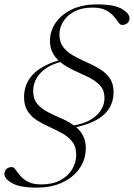

<svg xmlns="http://www.w3.org/2000/svg" viewBox="-44 -745 610 874"><path d="M346.5 -70Q346.5 -20.5 319 20.2Q291.5 61 241.5 85Q191.5 109 123 109Q46 109 11 88.8Q-24 68.5 -24 47Q-24 34 -15 24.8Q-6 15.5 10 15.5Q18.5 15.5 26.8 27.2Q35 39 48 54.8Q61 70.5 83.8 82.5Q106.5 94.5 144 94.5Q194.5 94.5 230 75.8Q265.5 57 284.2 26.2Q303 -4.5 303 -41Q303 -76.5 285.8 -99Q268.5 -121.5 241.5 -136.8Q214.5 -152 184.2 -165.5Q154 -179 126.8 -195.8Q99.5 -212.5 82.5 -238Q65.5 -263.5 65.5 -303Q65.5 -361.5 103.5 -403.5Q141.5 -445.5 222 -470Q205 -486 194.2 -507.8Q183.5 -529.5 183.5 -559.5Q183.5 -602.5 208.8 -640.2Q234 -678 282 -701.5Q330 -725 398.5 -725Q476 -725 510.8 -704.5Q545.5 -684 545.5 -662Q545.5 -648.5 536.2 -640Q527 -631.5 511.5 -631.5Q503.5 -631.5 495.2 -643.2Q487 -655 473.8 -670.8Q460.5 -686.5 437.8 -698.5Q415 -710.5 377.5 -710.5Q328.5 -710.5 294.8 -692.8Q261 -675 243.8 -647Q226.5 -619 226.5 -588.5Q226.5 -553 244.2 -530.2Q262 -507.5 290 -491.8Q318 -476 349.5 -462.2Q381 -448.5 409.2 -431.5Q437.5 -414.5 455.2 -389.5Q473 -364.5 473 -326Q473 -202.5 302.5 -166.5Q322 -150 334.2 -127Q346.5 -104 346.5 -70ZM431.5 -299.5Q431.5 -334.5 410.8 -356.5Q390 -378.5 358 -394Q326 -409.5 291.8 -425Q257.5 -440.5 230.5 -462.5Q171 -446.5 139 -411.2Q107 -376 107 -331Q107 -294.5 125.8 -272.2Q144.5 -250 173.5 -235Q202.5 -220 234.2 -206.5Q266 -193 292.5 -174Q359.5 -186 395.5 -220Q431.5 -254 431.5 -299.5Z"/></svg>

Font: Newsreader 72pt Light
Style: Italic
Weight: 300
Italic angle: -17°
Designer: Hugues Gentile
Foundry: Production Type
Version: Version 1.003; ttfautohint (v1.8.3)